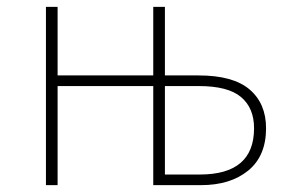

<svg xmlns="http://www.w3.org/2000/svg" viewBox="-20 -540 836 560"><path d="M756 -166Q756 -85 704 -42.5Q652 0 566 0H427V-289H148V0H114V-520H148V-320H427V-520H461V-320H559Q660 -320 708 -279Q756 -238 756 -166ZM721 -166Q721 -225 683 -257Q645 -289 560 -289H461V-31H563Q721 -31 721 -166Z"/></svg>

Font: FiraGO UltraLight
Style: Regular
Weight: 200
Designer: bBox Type
Foundry: bBox Type GmbH
Version: Version 1.001